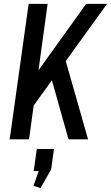

<svg xmlns="http://www.w3.org/2000/svg" viewBox="-20 -720 573 992"><path d="M92 -236 425 -700H533L121 -129ZM128 -700H226L130 0H30ZM233 -359 311 -435 435 0H334ZM259 50 244 156 189 252 153 240 202 101 238 164H154L170 50Z"/></svg>

Font: Pathway Extreme Condensed Medium
Style: Italic
Weight: 500
Width: 3
Italic angle: -8°
Version: Version 1.001;gftools[0.9.26]